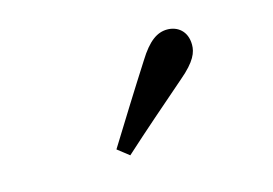

<svg xmlns="http://www.w3.org/2000/svg" viewBox="-45 -906 528 372"><g transform="rotate(-15 219.0 -720.5)"><path d="M155 -630 178 -612C222 -652 265 -689 311 -729C343 -756 349 -773 349 -788C349 -816 330 -829 310 -829C290 -829 272 -817 251 -783C217 -730 186 -680 155 -630Z"/></g></svg>

Font: Noto Serif SC Medium
Style: Regular
Weight: 500
Designer: Ryoko NISHIZUKA 西塚涼子 (kana & ideographs); Frank Grießhammer (Latin, Greek & Cyrillic); Wenlong ZHANG 张文龙 (bopomofo); San
Foundry: Adobe Systems Incorporated
Version: Version 1.001;PS 1.001;hotconv 16.6.54;makeotf.lib2.5.65590